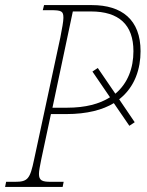

<svg xmlns="http://www.w3.org/2000/svg" viewBox="-37 -734 579 754"><path d="M-17 0H209L213 -20H162C129 -20 116 -25 116 -51C116 -64 120 -82 125 -108L163 -286H223C306 -286 367 -303 410 -329L471 -240L492 -254L431 -344C494 -393 515 -466 515 -533C515 -657 441 -714 324 -714H136L131 -694H162C205 -694 212 -690 212 -664C212 -650 207 -623 200 -587L97 -108C81 -31 72 -20 22 -20H-13ZM226 -311H169L249 -689H320C430 -689 487 -637 487 -533C487 -467 465 -407 416 -366L347 -467L326 -453L395 -352C354 -326 299 -311 226 -311Z"/></svg>

Font: Noto Serif SemiCondensed Thin
Style: Italic
Weight: 100
Width: 4
Italic angle: -12°
Designer: Monotype Design Team
Foundry: Monotype Imaging Inc.
Version: Version 2.013